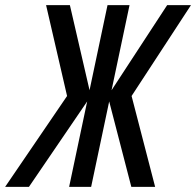

<svg xmlns="http://www.w3.org/2000/svg" viewBox="-69 -730 766 750"><path d="M444 0 352 -355 584 -710H677L445 -355L537 0ZM-49 0 193 -355 111 -710H204L286 -355L44 0ZM201 0 351 -710H437L287 0Z"/></svg>

Font: Geist Mono
Style: Italic
Weight: 400
Italic angle: -12°
Monospace: yes
Designer: Basement.studio, Andrés Briganti, Mateo Zaragoza
Foundry: Basement.studio, Vercel, Andrés Briganti, Guido Ferreyra, Mateo Zaragoza
Version: Version 1.500